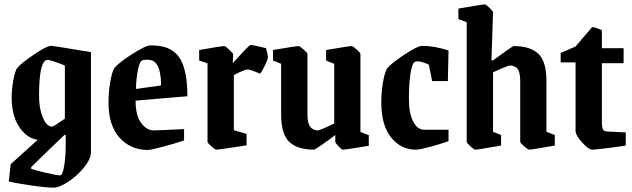

<svg xmlns="http://www.w3.org/2000/svg" viewBox="-20 -673 2885 876"><path d="M225.1 183.1Q189.9 183.1 121.6 173.1Q53.2 163.1 20 154.8L28.8 76.2L151.9 -35.2Q103 -41.5 68.1 -93.3Q33.2 -145 33.2 -228Q33.2 -261.7 39.6 -300Q45.9 -338.4 56.2 -359.9Q73.2 -382.8 133.5 -423.3Q193.8 -463.9 212.9 -463.9Q222.2 -463.9 306.4 -449.7Q390.6 -435.5 395 -435.1V21Q395 52.2 362.8 91.6Q330.6 130.9 290 157Q249.5 183.1 225.1 183.1ZM216.8 -95.2Q220.7 -95.2 235.4 -104.2Q250 -113.3 262.7 -122.6L275.9 -131.8V-374Q274.9 -374.5 262 -379.6Q249 -384.8 241.2 -387.5Q233.4 -390.1 221.7 -394Q210 -397.9 202.1 -399.2Q194.3 -400.4 190.9 -398.9Q158.2 -386.2 158.2 -235.8Q158.2 -189.5 168.7 -155.8Q179.2 -122.1 191.9 -108.6Q204.6 -95.2 216.8 -95.2ZM254.9 127Q265.6 127 272.7 84Q279.8 41 279.8 -7.8V-56.2L274.9 -58.1Q257.8 -42 226.1 -11.5Q194.3 19 162.1 50.5Q129.9 82 122.1 89.8V97.2Q137.2 103 187.5 115Q237.8 127 254.9 127Z M654.8 11.2Q575.7 11.2 525.4 -44.9Q475.1 -101.1 475.1 -203.1Q475.1 -252 482.2 -295.2Q489.3 -338.4 500 -359.9Q517.6 -384.3 581.1 -425Q644.5 -465.8 666 -465.8Q699.7 -465.8 724.6 -460Q749.5 -454.1 771 -438.7Q792.5 -423.3 806.2 -397.2Q819.8 -371.1 827.4 -330.3Q835 -289.6 835 -233.9L598.6 -213.9Q598.6 -145 624.3 -111.6Q649.9 -78.1 679.7 -78.1Q702.6 -78.1 819.8 -84V-32.2Q782.7 -19.5 725.8 -4.2Q668.9 11.2 654.8 11.2ZM600.1 -267.1 714.8 -283.2Q714.8 -394.5 662.1 -399.9Q641.1 -402.3 627.9 -397Q617.7 -393.6 609.6 -355.2Q601.6 -316.9 600.1 -267.1Z M966.8 9.8Q961.4 9.8 944.1 -5.6Q926.8 -21 926.8 -25.9V-383.8L888.7 -397V-444.8Q990.7 -462.9 1003.9 -462.9Q1008.3 -462.9 1026.1 -446Q1043.9 -429.2 1043.9 -424.8L1042 -384.8Q1048.3 -391.6 1062.5 -407Q1076.7 -422.4 1084 -430.4Q1091.3 -438.5 1100.8 -448.5Q1110.4 -458.5 1115.7 -463.1Q1121.1 -467.8 1122.6 -467.8Q1137.2 -467.8 1193.8 -453.1Q1202.6 -418 1202.6 -413.1Q1202.6 -402.8 1186.8 -370.6Q1170.9 -338.4 1166 -336.9Q1165 -337.4 1155.8 -341.3Q1146.5 -345.2 1139.6 -347.9Q1132.8 -350.6 1123.5 -353.3Q1114.3 -356 1107.9 -356Q1102.1 -356 1081.8 -347.4Q1061.5 -338.9 1046.9 -330.1V-79.1L1105 -62V-9.8Q980 9.8 966.8 9.8Z M1412.6 9.8Q1337.4 9.8 1300 -25.6Q1262.7 -61 1262.7 -148.9V-381.8L1225.6 -397V-444.8Q1332 -462.9 1341.8 -462.9Q1347.2 -462.9 1365 -447.3Q1382.8 -431.6 1382.8 -426.8V-149.9Q1382.8 -125 1388.2 -109.1Q1393.6 -93.3 1402.6 -87.2Q1411.6 -81.1 1417.5 -79.6Q1423.3 -78.1 1430.7 -78.1Q1434.6 -78.1 1453.1 -85.9Q1471.7 -93.8 1488.3 -101.6L1504.9 -109.9V-381.8L1467.8 -397V-444.8Q1572.3 -462.9 1584.5 -462.9Q1589.8 -462.9 1607.2 -447.3Q1624.5 -431.6 1624.5 -426.8V-70.8L1662.6 -56.2V-7.8Q1556.6 9.8 1543.5 9.8Q1539.1 9.8 1524.4 -5.6Q1509.8 -21 1509.8 -25.9V-57.1Q1482.9 -36.1 1449.7 -13.2Q1416.5 9.8 1412.6 9.8Z M1877.4 9.8Q1808.6 9.8 1764.2 -46.1Q1719.7 -102.1 1719.7 -204.1Q1719.7 -251.5 1726.8 -294.2Q1733.9 -336.9 1744.6 -358.9Q1762.2 -382.3 1824 -423.1Q1885.7 -463.9 1905.3 -463.9Q1959 -463.9 2026.4 -442.9L2023.4 -303.2H1951.7L1936.5 -377.9Q1905.3 -393.1 1883.3 -393.1Q1876 -393.1 1870.6 -389.2Q1858.9 -379.4 1852.3 -334Q1845.7 -288.6 1845.7 -223.1Q1845.7 -154.8 1865.5 -117.9Q1885.3 -81.1 1913.6 -81.1H2026.4V-28.8Q1988.8 -15.6 1941.9 -2.9Q1895 9.8 1877.4 9.8Z M2148.4 9.8Q2143.1 9.8 2126.2 -5.6Q2109.4 -21 2109.4 -25.9V-571.8L2071.3 -585.9V-633.8Q2180.2 -652.8 2192.4 -652.8Q2197.3 -652.8 2213.4 -637.2Q2229.5 -621.6 2229.5 -616.2L2222.2 -397.9L2228.5 -397Q2318.8 -462.9 2323.2 -462.9Q2398.9 -462.9 2436 -427.7Q2473.1 -392.6 2473.1 -304.2V-71.8L2511.2 -57.1V-8.8Q2405.8 9.8 2394.5 9.8Q2389.2 9.8 2371.3 -5.6Q2353.5 -21 2353.5 -25.9V-303.2Q2353.5 -328.1 2348.4 -344Q2343.3 -359.9 2334.2 -365.5Q2325.2 -371.1 2319.6 -372.6Q2314 -374 2306.2 -374Q2300.8 -374 2273.4 -362.5Q2246.1 -351.1 2229.5 -342.8V-71.8L2266.1 -57.1V-8.8Q2160.6 9.8 2148.4 9.8Z M2683.1 9.8Q2665.5 9.8 2635.7 -23.2Q2606 -56.2 2606 -76.2V-388.2H2538.1V-431.2L2606 -460.9L2681.2 -548.8Q2684.6 -550.3 2695.8 -546.9Q2707 -543.5 2716.8 -539.1L2726.1 -535.2V-453.1H2825.2V-384.8H2726.1V-119.1Q2726.1 -92.3 2731 -82.8Q2735.8 -73.2 2749 -73.2L2835 -68.8V-8.8Q2797.9 -2.9 2746.3 3.4Q2694.8 9.8 2683.1 9.8Z"/></svg>

Font: Grenze SemiBold
Style: Regular
Weight: 600
Designer: Renata Polastri
Foundry: Omnibus-Type
Version: Version 1.002;PS 001.002;hotconv 1.0.88;makeotf.lib2.5.64775